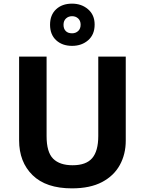

<svg xmlns="http://www.w3.org/2000/svg" viewBox="-20 -1025 796 1055"><path d="M671 -252Q671 -178 638.5 -118.5Q606 -59 540.5 -24.5Q475 10 375 10Q233 10 159 -62.5Q85 -135 85 -254V-714H236V-277Q236 -189 272 -153Q308 -117 379 -117Q453 -117 486.5 -156Q520 -195 520 -278V-714H671ZM376.1 -773Q322 -773 288.5 -804Q255 -835 255 -889Q255 -943 288.3 -974Q321.5 -1005 375.9 -1005Q428 -1005 464 -974Q500 -943 500 -890.1Q500 -835 464.5 -804Q429 -773 376.1 -773ZM376 -842Q396 -842 409.5 -854.6Q423 -867.2 423 -889.1Q423 -911 409.6 -923.5Q396.2 -936 376.1 -936Q356 -936 342.5 -923.4Q329 -910.8 329 -888.9Q329 -867 341.2 -854.5Q353.3 -842 376 -842Z"/></svg>

Font: Noto Sans Javanese
Style: Regular
Weight: 400
Designer: Monotype Design Team
Foundry: Monotype Imaging Inc.
Version: Version 2.004